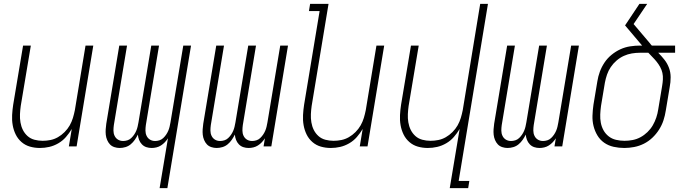

<svg xmlns="http://www.w3.org/2000/svg" viewBox="-20 -755 3540 990"><path d="M186 8Q159 8 134.5 1Q110 -6 91 -22.5Q72 -39 61 -61.5Q50 -84 45.5 -109.5Q41 -135 42.5 -162Q44 -189 48 -215L99 -520H139L87 -209Q84 -188 83 -166.5Q82 -145 85.5 -124Q89 -103 98 -85Q107 -67 122 -53.5Q137 -40 157.5 -34.5Q178 -29 200 -29Q220 -29 240 -33Q260 -37 278.5 -47.5Q297 -58 313 -74Q329 -90 339.5 -108.5Q350 -127 356 -147Q362 -167 366 -187L421 -520H461L375 0H335L350 -90Q337 -68 320 -48.5Q303 -29 280.5 -16Q258 -3 234 2.5Q210 8 186 8Z M803 215 846 -42Q839 -31 830 -21.5Q821 -12 810 -5Q799 2 786.5 5Q774 8 762 8Q747 8 734 3.5Q721 -1 711.5 -11Q702 -21 697 -34Q692 -47 691 -61Q684 -47 675 -34Q666 -21 654 -11Q642 -1 627 3.5Q612 8 597 8Q583 8 569.5 3.5Q556 -1 547 -10.5Q538 -20 532.5 -33Q527 -46 525.5 -60Q524 -74 525 -88.5Q526 -103 528 -117L595 -520H635L567 -110Q565 -96 565 -81.5Q565 -67 571 -54.5Q577 -42 588.5 -35Q600 -28 615 -28Q626 -28 637 -31.5Q648 -35 656.5 -43Q665 -51 671.5 -60.5Q678 -70 682.5 -80.5Q687 -91 689.5 -102Q692 -113 694 -124L760 -520H800L732 -110Q730 -96 730 -81.5Q730 -67 736 -54.5Q742 -42 753.5 -35Q765 -28 780 -28Q791 -28 802 -31.5Q813 -35 821.5 -43Q830 -51 836.5 -60.5Q843 -70 847.5 -80.5Q852 -91 854.5 -102Q857 -113 859 -124L925 -520H965L843 215Z M1262 8Q1247 8 1234 3.5Q1221 -1 1211.5 -11Q1202 -21 1197 -34Q1192 -47 1191 -61Q1184 -47 1175 -34Q1166 -21 1154 -11Q1142 -1 1127 3.5Q1112 8 1097 8Q1083 8 1069.5 3.5Q1056 -1 1047 -10.5Q1038 -20 1032.5 -33Q1027 -46 1025.5 -60Q1024 -74 1025 -88.5Q1026 -103 1028 -117L1095 -520H1135L1067 -110Q1065 -96 1065 -81.5Q1065 -67 1071 -54.5Q1077 -42 1088.5 -35Q1100 -28 1115 -28Q1126 -28 1137 -31.5Q1148 -35 1156.5 -43Q1165 -51 1171.5 -60.5Q1178 -70 1182.5 -80.5Q1187 -91 1189.5 -102Q1192 -113 1194 -124L1260 -520H1300L1232 -110Q1230 -96 1230 -81.5Q1230 -67 1236 -54.5Q1242 -42 1253.5 -35Q1265 -28 1280 -28Q1291 -28 1302 -31.5Q1313 -35 1321.5 -43Q1330 -51 1336.5 -60.5Q1343 -70 1347.5 -80.5Q1352 -91 1354.5 -102Q1357 -113 1359 -124L1425 -520H1465L1379 0H1339L1346 -42Q1339 -31 1330 -21.5Q1321 -12 1310 -5Q1299 2 1286.5 5Q1274 8 1262 8Z M1686 8Q1659 8 1634.5 1Q1610 -6 1591 -22.5Q1572 -39 1561 -61.5Q1550 -84 1545.5 -109.5Q1541 -135 1542.5 -162Q1544 -189 1548 -215L1628 -698H1573L1579 -735H1674L1587 -209Q1584 -188 1583 -166.5Q1582 -145 1585.5 -124Q1589 -103 1598 -85Q1607 -67 1622 -53.5Q1637 -40 1657.5 -34.5Q1678 -29 1700 -29Q1720 -29 1740 -33Q1760 -37 1778.5 -47.5Q1797 -58 1813 -74Q1829 -90 1839.5 -108.5Q1850 -127 1856 -147Q1862 -167 1866 -187L1921 -520H1961L1875 0H1835L1850 -90Q1837 -68 1820 -48.5Q1803 -29 1780.5 -16Q1758 -3 1734 2.5Q1710 8 1686 8Z M2299 215 2350 -90Q2337 -68 2320 -48.5Q2303 -29 2280.5 -16Q2258 -3 2234 2.5Q2210 8 2186 8Q2159 8 2134.5 1Q2110 -6 2091 -22.5Q2072 -39 2061 -61.5Q2050 -84 2045.5 -109.5Q2041 -135 2042.5 -162Q2044 -189 2048 -215L2099 -520H2139L2087 -209Q2084 -188 2083 -166.5Q2082 -145 2085.5 -124Q2089 -103 2098 -85Q2107 -67 2122 -53.5Q2137 -40 2157.5 -34.5Q2178 -29 2200 -29Q2220 -29 2240 -33Q2260 -37 2278.5 -47.5Q2297 -58 2313 -74Q2329 -90 2339.5 -108.5Q2350 -127 2356 -147Q2362 -167 2366 -187L2456 -735H2496L2345 178H2400L2394 215Z M2762 8Q2747 8 2734 3.5Q2721 -1 2711.5 -11Q2702 -21 2697 -34Q2692 -47 2691 -61Q2684 -47 2675 -34Q2666 -21 2654 -11Q2642 -1 2627 3.5Q2612 8 2597 8Q2583 8 2569.5 3.5Q2556 -1 2547 -10.5Q2538 -20 2532.5 -33Q2527 -46 2525.5 -60Q2524 -74 2525 -88.5Q2526 -103 2528 -117L2595 -520H2635L2567 -110Q2565 -96 2565 -81.5Q2565 -67 2571 -54.5Q2577 -42 2588.5 -35Q2600 -28 2615 -28Q2626 -28 2637 -31.5Q2648 -35 2656.5 -43Q2665 -51 2671.5 -60.5Q2678 -70 2682.5 -80.5Q2687 -91 2689.5 -102Q2692 -113 2694 -124L2760 -520H2800L2732 -110Q2730 -96 2730 -81.5Q2730 -67 2736 -54.5Q2742 -42 2753.5 -35Q2765 -28 2780 -28Q2791 -28 2802 -31.5Q2813 -35 2821.5 -43Q2830 -51 2836.5 -60.5Q2843 -70 2847.5 -80.5Q2852 -91 2854.5 -102Q2857 -113 2859 -124L2925 -520H2965L2879 0H2839L2846 -42Q2839 -31 2830 -21.5Q2821 -12 2810 -5Q2799 2 2786.5 5Q2774 8 2762 8Z M3199 8Q3171 8 3144 2Q3117 -4 3095.5 -19Q3074 -34 3060.5 -56.5Q3047 -79 3040.5 -105Q3034 -131 3035 -159Q3036 -187 3040 -215L3060 -335Q3064 -361 3073 -385.5Q3082 -410 3097 -432.5Q3112 -455 3133.5 -472.5Q3155 -490 3179 -501Q3203 -512 3229 -516Q3255 -520 3280 -520H3291L3203 -624L3277 -735H3317L3247 -631L3331 -532Q3333 -529 3335.5 -526Q3338 -523 3341 -520H3461V-483H3374Q3391 -466 3406 -447Q3421 -428 3429.5 -405Q3438 -382 3438 -356.5Q3438 -331 3433 -305L3413 -185Q3409 -159 3401 -134.5Q3393 -110 3378.5 -87Q3364 -64 3344 -45Q3324 -26 3300 -14Q3276 -2 3250 3Q3224 8 3199 8ZM3200 -29Q3221 -29 3242 -33Q3263 -37 3282.5 -47.5Q3302 -58 3318.5 -74Q3335 -90 3346 -109Q3357 -128 3364 -149Q3371 -170 3374 -191L3394 -311Q3397 -328 3398 -345.5Q3399 -363 3395.5 -379Q3392 -395 3384 -409.5Q3376 -424 3366 -436.5Q3356 -449 3344.5 -460.5Q3333 -472 3323 -483H3280Q3259 -483 3238 -479.5Q3217 -476 3197 -467Q3177 -458 3159.5 -443Q3142 -428 3129.5 -409.5Q3117 -391 3110 -370.5Q3103 -350 3099 -329L3079 -209Q3076 -187 3075 -165Q3074 -143 3078 -122Q3082 -101 3092 -83Q3102 -65 3118.5 -52Q3135 -39 3156.5 -34Q3178 -29 3200 -29Z"/></svg>

Font: Iosevka Extralight Oblique
Style: Regular
Weight: 200
Italic angle: -9°
Monospace: yes
Designer: Belleve Invis
Foundry: Belleve Invis
Version: Version 32.5.0; ttfautohint (v1.8.4)